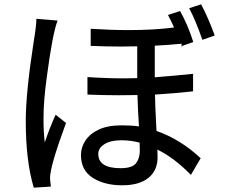

<svg xmlns="http://www.w3.org/2000/svg" viewBox="-20 -830 1040 887"><path d="M915 -646Q884 -735 854 -792L909 -810Q940 -753 972 -666ZM544 26Q463 26 408.5 -8.5Q354 -43 354 -114Q354 -149 374.5 -180.5Q395 -212 436.5 -231.5Q478 -251 543 -251Q587 -251 622 -246Q617 -317 615 -391Q574 -390 531 -390Q460 -390 384 -393V-474Q473 -468 554 -468L614 -469V-616Q578 -615 539 -615Q473 -615 399 -618V-697Q493 -691 575 -691Q691 -691 784 -703Q772 -731 756 -761L812 -779Q847 -717 873 -636L819 -617V-628Q758 -622 695 -619V-473Q788 -480 872 -489V-408Q790 -399 696 -393Q697 -341 700 -286L703 -225Q813 -187 907 -99L862 -22Q785 -101 707 -139Q708 -124 708 -104Q708 -43 666 -8.5Q624 26 544 26ZM537 -53Q591 -53 608.5 -76Q626 -99 626 -135L625 -171Q584 -182 541 -182Q491 -182 462.5 -164Q434 -146 434 -119Q434 -53 537 -53ZM136 37Q99 -87 99 -271Q99 -401 136 -640Q148 -710 148 -743L246 -735Q223 -676 197 -480Q181 -366 181 -285Q181 -214 187 -172Q207 -234 237 -300L285 -262Q211 -62 211 -7Q212 0 212.5 10Q213 20 215 32ZM819 -617 817 -616 819 -610Z"/></svg>

Font: LXGW 975 Gothic SC
Style: Regular
Weight: 400
Version: Version 2.01;February 25, 2021